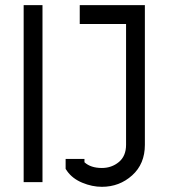

<svg xmlns="http://www.w3.org/2000/svg" viewBox="-20 -699 647 737"><path d="M304.2 -76.2Q328.1 -54.2 371.1 -54.2Q408.7 -54.2 436.3 -77.1Q463.9 -100.1 463.9 -143.1V-606.9H286.1V-679.2H536.1V-143.1Q536.1 -69.8 487.3 -25.9Q438.5 18.1 371.1 18.1Q333.5 18.1 295.9 2.4Q258.3 -13.2 237.8 -42L231.9 -50.8V-88.9H304.2ZM143.1 0H70.8V-679.2H143.1Z"/></svg>

Font: Rawengulk
Style: Bold
Weight: 700
Version: Version 0.92